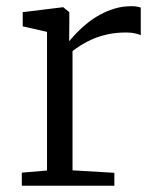

<svg xmlns="http://www.w3.org/2000/svg" viewBox="-20 -590 490 610"><path d="M49.3 -41.5 129.4 -48.3V-488.8L52.2 -506.3V-551.3L178.7 -566.9H181.2L200.2 -551.3V-516.1L199.7 -459.5H200.2Q203.1 -462.9 211.2 -472.2Q219.2 -481.4 231.9 -493.9Q244.6 -506.3 261.7 -519.8Q278.8 -533.2 299.8 -544.4Q320.8 -555.7 345.2 -563Q369.6 -570.3 397.5 -570.3Q407.7 -570.3 414.8 -569.1Q421.9 -567.9 427.2 -565.9V-478Q423.8 -480.5 410.6 -483.6Q397.5 -486.8 381.3 -486.8Q349.1 -486.8 322.5 -481Q295.9 -475.1 274.9 -466.1Q253.9 -457 237.8 -446.8Q221.7 -436.5 210.4 -427.7V-48.8L343.3 -41V0H49.3Z"/></svg>

Font: MerriweatherLight
Style: Regular
Weight: 300
Designer: Eben Sorkin ( sorkintype@gmail.com )
Foundry: Eben Sorkin
Version: Version 1.055; ttfautohint (v1.4.1)